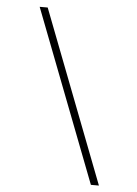

<svg xmlns="http://www.w3.org/2000/svg" viewBox="-53 -732 596 834"><g transform="rotate(5 244.5 -314.5)"><path d="M410 61H375L86 -690H121Z"/></g></svg>

Font: Exo 2.0 Extra Light
Style: Italic
Weight: 250
Italic angle: -8°
Designer: Natanael Gama
Version: Version 1.001;PS 001.001;hotconv 1.0.70;makeotf.lib2.5.58329